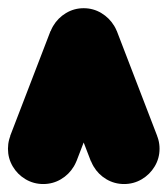

<svg xmlns="http://www.w3.org/2000/svg" viewBox="-57 -448 415 475"><path d="M-37.3 -80Q-37.3 -56.3 -25.5 -36.3Q-13.7 -16.3 6.3 -4.5Q26.3 7.3 50 7.3Q73.7 7.3 93.7 -4.5Q113.7 -16.3 125.7 -36.3Q137.7 -56.3 137.7 -80Q137.7 -103.7 125.7 -123.7Q113.7 -143.7 93.7 -155.7Q73.7 -167.7 50 -167.7Q26.3 -167.7 6.3 -155.7Q-13.7 -143.7 -25.5 -123.7Q-37.3 -103.7 -37.3 -80Z M-32 -111.3 132 -48.7 232 -308.7 68 -371.3Z M62.7 -340Q62.7 -316.3 74.5 -296.3Q86.3 -276.3 106.3 -264.5Q126.3 -252.7 150 -252.7Q173.7 -252.7 193.7 -264.5Q213.7 -276.3 225.7 -296.3Q237.7 -316.3 237.7 -340Q237.7 -363.7 225.7 -383.7Q213.7 -403.7 193.7 -415.7Q173.7 -427.7 150 -427.7Q126.3 -427.7 106.3 -415.7Q86.3 -403.7 74.5 -383.7Q62.7 -363.7 62.7 -340Z M232 -371.3 68 -308.7 168 -48.7 332 -111.3Z M162.7 -80Q162.7 -56.3 174.5 -36.3Q186.3 -16.3 206.3 -4.5Q226.3 7.3 250 7.3Q273.7 7.3 293.7 -4.5Q313.7 -16.3 325.7 -36.3Q337.7 -56.3 337.7 -80Q337.7 -103.7 325.7 -123.7Q313.7 -143.7 293.7 -155.7Q273.7 -167.7 250 -167.7Q226.3 -167.7 206.3 -155.7Q186.3 -143.7 174.5 -123.7Q162.7 -103.7 162.7 -80Z"/></svg>

Font: Linefont Thin
Style: Regular
Weight: 100
Monospace: yes
Version: Version 3.002;gftools[0.9.33]